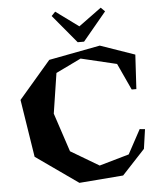

<svg xmlns="http://www.w3.org/2000/svg" viewBox="-61 -977 871 1042"><g transform="rotate(-5 374.5 -455.5)"><path d="M691.9 -653.8 681.2 -466.8H655.8L588.9 -611.8L394 -658.2L256.8 -591.8L223.1 -373L293 -162.1L446.8 -70.8L608.9 -117.2L680.2 -249L709 -246.1L693.8 -140.1L568.8 -5.9L329.1 13.2L99.1 -148.9L49.8 -462.9L224.1 -666L503.9 -719.2ZM257.8 -901.9 386.2 -748H420.9L548.8 -901.9L526.9 -923.8L402.8 -833L278.8 -923.8Z"/></g></svg>

Font: Ortica Angular Bold
Style: Regular
Weight: 700
Designer: Benedetta Bovani
Foundry: Collletttivo
Version: Version 2.000;Glyphs 3.1.2 (3151)